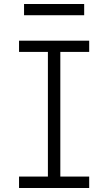

<svg xmlns="http://www.w3.org/2000/svg" viewBox="-20 -938 540 958"><path d="M75 0H425V-57H281V-679H425V-735H75V-679H219V-57H75ZM400 -862V-918H100V-862Z"/></svg>

Font: Iosevka SS09 Light
Style: Regular
Weight: 300
Monospace: yes
Designer: Belleve Invis
Foundry: Belleve Invis
Version: Version 5.2.1; ttfautohint (v1.8.3)